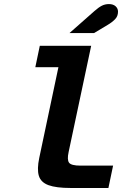

<svg xmlns="http://www.w3.org/2000/svg" viewBox="-20 -936 672 956"><path d="M332.5 0Q259.2 0 221 -14.2Q182.9 -28.5 173.3 -61.2Q163.7 -94 175.4 -149.6L270.9 -601.5H155.9L178.2 -708H434L321.6 -178.6Q313.3 -140.8 323.7 -126.1Q334.2 -111.3 381.2 -111.3H543.1L519.8 0ZM325.8 -771.2 450 -880.8Q470.9 -899.3 487 -907.5Q503.1 -915.7 522.5 -915.7Q543.4 -915.7 555.5 -904.9Q567.6 -894 567.6 -877.8Q567.6 -855.4 553.1 -840.4Q538.7 -825.4 516.4 -812.2L448 -771.2Z"/></svg>

Font: Atkinson Hyperlegible Mono ExtraLight
Style: Italic
Weight: 200
Italic angle: -12°
Monospace: yes
Designer: Elliott Scott, Megan Eiswerth, Linus Boman, Theodore Petrosky, Letters from Sweden
Foundry: Applied Design Works, Letters from Sweden
Version: Version 2.001